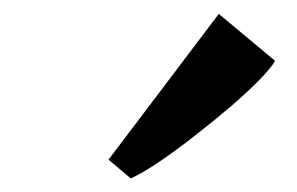

<svg xmlns="http://www.w3.org/2000/svg" viewBox="-20 -889 427 276"><path d="M136 -659.5 294.5 -869 375.5 -801.5Q369.5 -791 352.2 -773.5Q335 -756 310.8 -735.2Q286.5 -714.5 260.2 -694Q234 -673.5 209.8 -657Q185.5 -640.5 168 -632.5Z"/></svg>

Font: Merriweather 24pt SemiBold
Style: Italic
Weight: 600
Italic angle: -7.8°
Version: Version 2.101